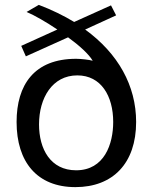

<svg xmlns="http://www.w3.org/2000/svg" viewBox="-20 -754 627 787"><path d="M140 -244C140 -352 194 -445 297 -445C394 -445 444 -361 444 -254C444 -164 408 -56 292 -56C187 -56 140 -143 140 -244ZM86 -523 259 -601C306 -567 345 -531 360 -505C346 -509 312 -513 292 -513C120 -513 48 -406 48 -254C48 -90 132 13 289 13C443 13 538 -85 538 -254C538 -403 464 -535 329 -633L456 -691L435 -732L284 -664C241 -690 192 -714 139 -734L89 -705C122 -691 169 -664 215 -633L67 -566Z"/></svg>

Font: Perun
Style: Regular
Weight: 400
Foundry: Copyright (c) Stefan Peev, Context Ltd, 2016
Version: Version 1.089